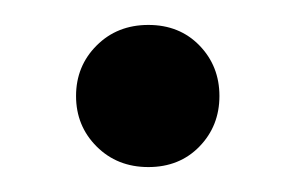

<svg xmlns="http://www.w3.org/2000/svg" viewBox="-20 -129 236 154"><path d="M99 5Q74 5 57.5 -11.5Q41 -28 41 -52Q41 -76 57.5 -92.5Q74 -109 99 -109Q124 -109 140 -92.5Q156 -76 156 -52Q156 -28 140 -11.5Q124 5 99 5Z"/></svg>

Font: DM Sans 20pt
Style: Regular
Weight: 400
Version: Version 4.004;gftools[0.9.30]